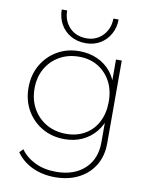

<svg xmlns="http://www.w3.org/2000/svg" viewBox="-95 -738 779 1011"><g transform="rotate(10 294.5 -232.0)"><path d="M269 206Q203 206 149 181Q95 156 62 109L81 90Q108 129 157 153Q206 177 270 177Q366 177 422.5 124.5Q479 72 479 -17V-134L488 -242L479 -347V-460H510V-17Q510 50 480 100Q450 150 395.5 178Q341 206 269 206ZM284 0Q217 0 164.5 -30.5Q112 -61 81.5 -114Q51 -167 51 -235Q51 -302 81 -355Q111 -408 163.5 -439Q216 -470 282 -470Q335 -470 378.5 -450.5Q422 -431 451.5 -395Q481 -359 492 -309V-160Q480 -111 450.5 -75Q421 -39 378.5 -19.5Q336 0 284 0ZM288 -29Q345 -29 388.5 -54.5Q432 -80 456 -126.5Q480 -173 480 -235Q480 -296 455.5 -342Q431 -388 387.5 -414.5Q344 -441 286 -441Q227 -441 181 -414.5Q135 -388 109 -342Q83 -296 83 -236Q83 -176 109.5 -129Q136 -82 182 -55.5Q228 -29 288 -29ZM456 -670Q456 -627 436.5 -592Q417 -557 383.5 -537Q350 -517 306 -517Q261 -517 226 -537Q191 -557 171.5 -592Q152 -627 152 -670H181Q181 -615 215.5 -579Q250 -543 308 -543Q341 -543 368.5 -559.5Q396 -576 412 -605Q428 -634 428 -670Z"/></g></svg>

Font: Outfit Thin
Style: Regular
Weight: 100
Designer: Rodrigo Fuenzalida
Foundry: fragTYPE
Version: Version 1.100;gftools[0.9.27]